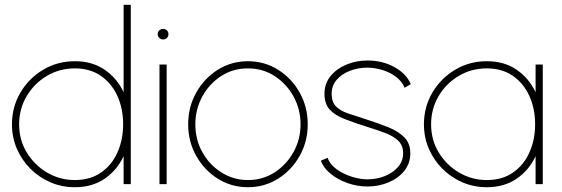

<svg xmlns="http://www.w3.org/2000/svg" viewBox="-20 -770 2350 803"><path d="M497 -750H527V0H497V-117Q470 -58.5 418 -22.8Q366 13 293 13Q238.5 13 191 -7.5Q143.5 -28 107.2 -64.2Q71 -100.5 50.5 -148Q30 -195.5 30 -250Q30 -323 65.5 -383Q101 -443 160.8 -478.5Q220.5 -514 293 -514Q366 -514 418 -478.2Q470 -442.5 497 -384ZM293 -17Q357.5 -17 402.8 -48.5Q448 -80 471.5 -133Q495 -186 495 -250Q495 -315.5 471 -368.5Q447 -421.5 401.8 -452.8Q356.5 -484 293 -484Q229 -484 176 -452.5Q123 -421 91.5 -367.8Q60 -314.5 60 -250Q60 -184.5 92.2 -131.8Q124.5 -79 177.5 -48Q230.5 -17 293 -17Z M647 -500H677V0H647ZM662.5 -605Q653 -605 646.2 -611.2Q639.5 -617.5 639.5 -627Q639.5 -637 646.2 -643Q653 -649 662.5 -649Q671.5 -649 678 -643Q684.5 -637 684.5 -627Q684.5 -617.5 678 -611.2Q671.5 -605 662.5 -605Z M1017 13Q948 13 891.2 -22.5Q834.5 -58 800.8 -117.8Q767 -177.5 767 -250Q767 -323 800.8 -383Q834.5 -443 891.2 -478.5Q948 -514 1017 -514Q1086 -514 1142.8 -478.5Q1199.5 -443 1233.2 -383Q1267 -323 1267 -250Q1267 -177.5 1233.2 -117.8Q1199.5 -58 1142.8 -22.5Q1086 13 1017 13ZM1017 -17Q1079 -17 1128.8 -49.2Q1178.5 -81.5 1207.8 -134.5Q1237 -187.5 1237 -250Q1237 -313 1207.8 -366.2Q1178.5 -419.5 1128.8 -451.8Q1079 -484 1017 -484Q954.5 -484 904.8 -451.8Q855 -419.5 826 -366.2Q797 -313 797 -250Q797 -185 827 -132.2Q857 -79.5 907 -48.2Q957 -17 1017 -17Z M1517 10Q1474 10 1433.2 -4.5Q1392.5 -19 1362.5 -43.5Q1332.5 -68 1322 -98L1350 -110Q1359.5 -83 1387.2 -62.8Q1415 -42.5 1450.2 -31.2Q1485.5 -20 1517 -20Q1556 -20 1590 -33.8Q1624 -47.5 1645 -72Q1666 -96.5 1666 -129Q1666 -163 1644.2 -182.8Q1622.5 -202.5 1588.2 -215Q1554 -227.5 1517 -239Q1459.5 -257 1419.2 -273Q1379 -289 1358 -312.8Q1337 -336.5 1337 -378Q1337 -420.5 1362.5 -451.8Q1388 -483 1429 -500Q1470 -517 1517 -517Q1579.5 -517 1629.8 -489.2Q1680 -461.5 1698 -418L1672 -403Q1661.5 -429.5 1636.8 -448.2Q1612 -467 1580.2 -477Q1548.5 -487 1517 -487Q1477.5 -487 1443.2 -473.8Q1409 -460.5 1388 -436Q1367 -411.5 1367 -378Q1367 -343.5 1384.8 -325.2Q1402.5 -307 1436 -295.5Q1469.5 -284 1517 -269Q1564 -254 1604.8 -237.5Q1645.5 -221 1670.8 -195.8Q1696 -170.5 1696 -129Q1696 -86.5 1670.8 -55.2Q1645.5 -24 1604.5 -7Q1563.5 10 1517 10Z M2220 -500H2250V0H2220V-117Q2193 -58.5 2141 -22.8Q2089 13 2016 13Q1961.5 13 1914 -7.5Q1866.5 -28 1830.2 -64.2Q1794 -100.5 1773.5 -148Q1753 -195.5 1753 -250Q1753 -323 1788.5 -383Q1824 -443 1883.8 -478.5Q1943.5 -514 2016 -514Q2089 -514 2141 -478.2Q2193 -442.5 2220 -384ZM2016 -17Q2080.5 -17 2125.8 -48.5Q2171 -80 2194.5 -133Q2218 -186 2218 -250Q2218 -315.5 2194 -368.5Q2170 -421.5 2124.8 -452.8Q2079.5 -484 2016 -484Q1951.5 -484 1898.5 -452.5Q1845.5 -421 1814.2 -367.8Q1783 -314.5 1783 -250Q1783 -184.5 1815.2 -131.8Q1847.5 -79 1900.5 -48Q1953.5 -17 2016 -17Z"/></svg>

Font: Urbanist Thin
Style: Regular
Weight: 100
Designer: Corey Hu
Foundry: Corey Hu
Version: Version 1.330; ttfautohint (v1.8.4.7-5d5b)